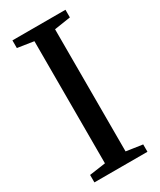

<svg xmlns="http://www.w3.org/2000/svg" viewBox="-190 -807 724 870"><g transform="rotate(-30 172.0 -371.5)"><path d="M118 -51V-690L33.5 -703V-743H311V-703L226 -690V-51L311 -38.5V0H33.5V-39Z"/></g></svg>

Font: Merriweather 60pt
Style: Regular
Weight: 400
Version: Version 2.100